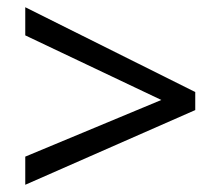

<svg xmlns="http://www.w3.org/2000/svg" viewBox="-20 -628 612 532"><path d="M50 -194 427 -351 50 -530V-608L521 -373V-323L50 -116Z"/></svg>

Font: Noto Sans Meetei Mayek
Style: Regular
Weight: 400
Designer: Monotype Design Team and Neelakash Kshetrimayum
Foundry: Monotype Imaging Inc.
Version: Version 2.002